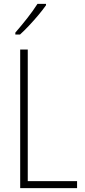

<svg xmlns="http://www.w3.org/2000/svg" viewBox="-20 -969 436 989"><path d="M84 0V-714H123V-36H377V0ZM217 -942Q201 -919 177.5 -891Q154 -863 129 -836.5Q104 -810 83 -791H59V-801Q91 -838 120.5 -875.5Q150 -913 173 -949H217Z"/></svg>

Font: Noto Sans Arabic Cond ExtLt
Style: Regular
Weight: 200
Width: 3
Designer: Monotype Design Team, Nadine Chahine, Nizar Qandah and Khaled Hosny
Foundry: Monotype Imaging Inc.
Version: Version 2.012; ttfautohint (v1.8.4.7-5d5b)